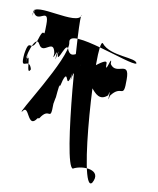

<svg xmlns="http://www.w3.org/2000/svg" viewBox="-20 -694 359 435"><path d="M137 -598C139 -563 11 -428 31 -442C47 -460 41 -400 65 -426H69C94 -454 93 -414 101 -459C113 -493 100 -450 110 -486C121 -523 108 -478 122 -512C137 -540 127 -490 141 -520C150 -547 134 -494 143 -520C154 -547 141 -493 153 -519C189 -538 186 -454 225 -478C235 -504 219 -450 229 -477C257 -504 259 -466 267 -514C275 -559 243 -522 231 -549C236 -576 217 -522 221 -548C229 -574 151 -511 159 -538C169 -568 154 -520 162 -553C170 -595 143 -553 135 -580C133 -606 109 -548 111 -570C117 -596 101 -541 107 -567C115 -594 95 -546 103 -573C103 -609 77 -568 69 -594C61 -620 33 -554 41 -564C49 -590 33 -533 41 -560C51 -578 37 -518 50 -537C47 -568 23 -528 35 -572C49 -614 48 -569 67 -606C84 -640 77 -596 85 -638C93 -680 65 -640 57 -666C65 -692 47 -640 55 -666C57 -692 157 -633 165 -660C159 -668 122 -317 145 -312C168 -320 213 -309 189 -280C156 -252 197 -612 213 -596C229 -566 291 -564 289 -550C277 -544 135 -636 137 -598Z"/></svg>

Font: CiSf CamouflageKit II
Style: Regular
Weight: 400
Version: Version 1